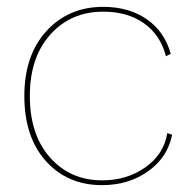

<svg xmlns="http://www.w3.org/2000/svg" viewBox="-20 -530 564 560"><path d="M281 -510Q356 -510 408 -474Q460 -438 478 -373L464 -366Q448 -428 400 -462Q352 -496 281 -496Q187 -496 127 -429.5Q67 -363 67 -250Q67 -137 126 -70.5Q185 -4 278 -4Q350 -4 404 -42Q458 -80 468 -142L482 -137Q469 -71 412 -30.5Q355 10 278 10Q177 10 114 -60Q51 -130 51 -250Q51 -369 115.5 -439.5Q180 -510 281 -510Z"/></svg>

Font: Elaine Sans Thin
Style: Regular
Weight: 250
Designer: Wei Huang
Foundry: Wei Huang
Version: Version 2.001;December 24, 2019;FontCreator 12.0.0.2547 64-b